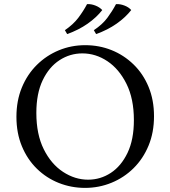

<svg xmlns="http://www.w3.org/2000/svg" viewBox="-20 -900 830 935"><path d="M395 -680Q463 -680 523 -656Q583 -632 630 -586.5Q677 -541 703.5 -477Q730 -413 730 -334Q730 -255 703.5 -191Q677 -127 630.5 -81Q584 -35 523 -10Q462 15 394 15Q327 15 266.5 -9Q206 -33 159.5 -78.5Q113 -124 86.5 -188Q60 -252 60 -331Q60 -410 86.5 -474Q113 -538 159.5 -584Q206 -630 266.5 -655Q327 -680 395 -680ZM409 -25Q469 -25 519.5 -58Q570 -91 601 -155.5Q632 -220 632 -315Q632 -419 596 -491.5Q560 -564 503 -602Q446 -640 381 -640Q321 -640 270 -607Q219 -574 188 -509.5Q157 -445 157 -350Q157 -246 193 -173.5Q229 -101 287 -63Q345 -25 409 -25ZM545 -880Q565 -881 586 -873Q607 -865 619 -851Q591 -815 547.5 -784.5Q504 -754 448 -734L437 -753Q479 -781 503 -813.5Q527 -846 545 -880ZM404 -880Q424 -881 444.5 -873Q465 -865 478 -851Q450 -815 406.5 -784.5Q363 -754 307 -734L296 -753Q337 -781 361.5 -813.5Q386 -846 404 -880Z"/></svg>

Font: Bona Nova SC
Style: Regular
Weight: 400
Designer: Mateusz Machalski
Foundry: Capitalics
Version: Version 4.001; ttfautohint (v1.8.4.7-5d5b)